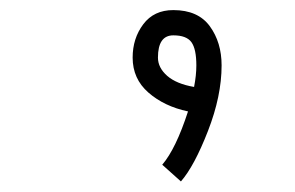

<svg xmlns="http://www.w3.org/2000/svg" viewBox="-20 -666 570 371"><path d="M343.3 -450.7Q297.4 -460.4 266.8 -487.1Q236.3 -513.7 236.3 -554.7Q236.3 -591.8 256.8 -619.1Q277.3 -646.5 314.9 -646.5Q362.8 -646.5 385.5 -615.2Q408.2 -584 408.2 -539.6Q408.2 -480.5 381.8 -412.8Q355.5 -345.2 329.6 -315.4L293.5 -347.7Q319.8 -378.4 343.3 -450.7ZM355 -498Q359.4 -520.5 359.4 -539.6Q359.4 -571.3 349.9 -584.5Q340.3 -597.7 314.9 -597.7Q285.2 -597.7 285.2 -554.7Q285.2 -535.2 303 -519.5Q320.8 -503.9 355 -498Z"/></svg>

Font: AzarMehrMonospaced
Style: SansBold
Weight: 1
Designer: Amin Abedi
Version: Version 1.00